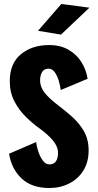

<svg xmlns="http://www.w3.org/2000/svg" viewBox="-20 -932 490 963"><path d="M227.5 11Q139 11 88.2 -37Q37.5 -85 25.5 -161L161.5 -219.5Q164 -195 173 -169.2Q182 -143.5 195.8 -125.5Q209.5 -107.5 228 -107.5Q250.5 -107.5 260.8 -123.2Q271 -139 271 -165Q271 -197.5 245 -228Q219 -258.5 179.5 -287Q145.5 -311 110.8 -344.8Q76 -378.5 52.5 -423.2Q29 -468 29 -524.5Q29 -614 84.8 -660Q140.5 -706 226.5 -706Q283.5 -706 324.2 -682.2Q365 -658.5 388.8 -620Q412.5 -581.5 419.5 -537L284.5 -480.5Q282 -503 274.5 -527.8Q267 -552.5 254.5 -570Q242 -587.5 223.5 -587.5Q201 -587.5 191 -570.5Q181 -553.5 181 -528Q181 -496.5 203.2 -467.8Q225.5 -439 269.5 -405.5Q306.5 -377.5 342.2 -345.8Q378 -314 401.2 -273.2Q424.5 -232.5 424.5 -177.5Q424.5 -119 398.2 -76.8Q372 -34.5 327.2 -11.8Q282.5 11 227.5 11ZM286 -758.5 170.5 -777.5 287.5 -912 428.5 -893.5Z"/></svg>

Font: Trispace Condensed
Style: Bold
Weight: 700
Width: 3
Designer: Tyler Finck
Foundry: Etcetera Type Company
Version: Version 1.210; ttfautohint (v1.8.3)